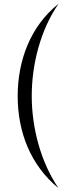

<svg xmlns="http://www.w3.org/2000/svg" viewBox="-20 -755 372 1010"><path d="M73 -250C73 -60 141 115 288 235C194 98 147 -84 147 -250C147 -417 193 -598 288 -735C141 -619 73 -437 73 -250Z"/></svg>

Font: KpMath
Style: Sans
Weight: 400
Version: Version 0.64